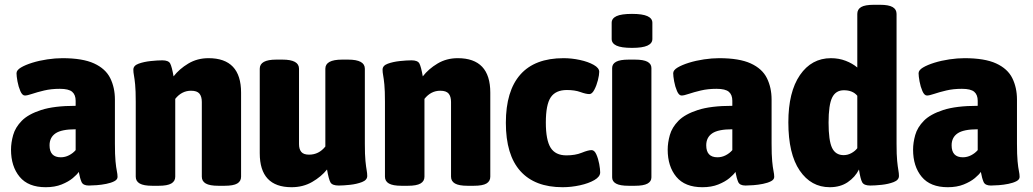

<svg xmlns="http://www.w3.org/2000/svg" viewBox="-20 -774 4313 802"><path d="M171 8Q98 8 62 -35.5Q26 -79 26 -149Q26 -178 35 -210Q44 -242 71 -269.5Q98 -297 152 -314.5Q206 -332 296 -332V-353Q296 -378 281.5 -390.5Q267 -403 230 -403Q194 -403 164.5 -396Q135 -389 114.5 -382Q94 -375 84 -375Q73 -375 65 -393.5Q57 -412 53 -434Q49 -456 49 -468Q49 -481 67.5 -492Q86 -503 115 -512Q144 -521 177.5 -526Q211 -531 241 -531Q325 -531 373 -509Q421 -487 440.5 -447.5Q460 -408 460 -358V-174Q460 -127 462.5 -100.5Q465 -74 468 -60Q471 -46 471 -35Q471 -24 457.5 -17Q444 -10 424 -6Q404 -2 384 -0.5Q364 1 351 1Q327 1 320.5 -14Q314 -29 309 -56Q302 -45 284 -30Q266 -15 237.5 -3.5Q209 8 171 8ZM234 -117Q252 -117 268.5 -125.5Q285 -134 296 -147V-234Q237 -234 212 -217Q187 -200 187 -167Q187 -117 234 -117Z M616 2Q580 2 563.5 -7.5Q547 -17 547 -36V-349Q547 -396 544.5 -421Q542 -446 539.5 -459Q537 -472 537 -483Q537 -500 559 -508Q581 -516 609.5 -519Q638 -522 658 -522Q684 -522 691 -508.5Q698 -495 705 -455Q729 -486 766.5 -508.5Q804 -531 851 -531Q987 -531 987 -387V-36Q987 -17 971 -7.5Q955 2 918 2H892Q856 2 839.5 -7.5Q823 -17 823 -36V-348Q823 -371 813 -383Q803 -395 778 -395Q739 -395 712 -361V-36Q712 -17 695.5 -7.5Q679 2 643 2Z M1198 8Q1065 8 1065 -134V-487Q1065 -525 1134 -525H1160Q1229 -525 1229 -487V-172Q1229 -151 1238.5 -139.5Q1248 -128 1271 -128Q1312 -128 1339 -162V-487Q1339 -525 1409 -525H1434Q1504 -525 1504 -487V-173Q1504 -127 1506.5 -102Q1509 -77 1511.5 -63.5Q1514 -50 1514 -39Q1514 -22 1492 -13.5Q1470 -5 1442 -2Q1414 1 1395 1Q1368 1 1360.5 -12Q1353 -25 1346 -66Q1322 -36 1284 -14Q1246 8 1198 8Z M1657 2Q1621 2 1604.5 -7.5Q1588 -17 1588 -36V-349Q1588 -396 1585.5 -421Q1583 -446 1580.5 -459Q1578 -472 1578 -483Q1578 -500 1600 -508Q1622 -516 1650.5 -519Q1679 -522 1699 -522Q1725 -522 1732 -508.5Q1739 -495 1746 -455Q1770 -486 1807.5 -508.5Q1845 -531 1892 -531Q2028 -531 2028 -387V-36Q2028 -17 2012 -7.5Q1996 2 1959 2H1933Q1897 2 1880.5 -7.5Q1864 -17 1864 -36V-348Q1864 -371 1854 -383Q1844 -395 1819 -395Q1780 -395 1753 -361V-36Q1753 -17 1736.5 -7.5Q1720 2 1684 2Z M2330 8Q2214 8 2153.5 -59.5Q2093 -127 2093 -261Q2093 -394 2153.5 -462.5Q2214 -531 2334 -531Q2368 -531 2402.5 -523.5Q2437 -516 2460 -503Q2483 -490 2483 -474Q2483 -461 2477.5 -439Q2472 -417 2462.5 -399Q2453 -381 2442 -381Q2428 -381 2404.5 -389.5Q2381 -398 2348 -398Q2301 -398 2280.5 -367.5Q2260 -337 2260 -262Q2260 -189 2280 -157Q2300 -125 2346 -125Q2383 -125 2410 -136Q2437 -147 2451 -147Q2463 -147 2471 -129Q2479 -111 2483 -89Q2487 -67 2487 -54Q2487 -36 2463 -22Q2439 -8 2402.5 0Q2366 8 2330 8Z M2606 2Q2570 2 2553.5 -7Q2537 -16 2537 -33V-490Q2537 -507 2553.5 -516Q2570 -525 2606 -525H2632Q2668 -525 2684.5 -516Q2701 -507 2701 -490V-33Q2701 -16 2684.5 -7Q2668 2 2632 2ZM2620 -574Q2575 -574 2555 -583.5Q2535 -593 2535 -611V-679Q2535 -697 2555 -706.5Q2575 -716 2620 -716Q2664 -716 2684.5 -706.5Q2705 -697 2705 -679V-611Q2705 -593 2684.5 -583.5Q2664 -574 2620 -574Z M2914 8Q2841 8 2805 -35.5Q2769 -79 2769 -149Q2769 -178 2778 -210Q2787 -242 2814 -269.5Q2841 -297 2895 -314.5Q2949 -332 3039 -332V-353Q3039 -378 3024.5 -390.5Q3010 -403 2973 -403Q2937 -403 2907.5 -396Q2878 -389 2857.5 -382Q2837 -375 2827 -375Q2816 -375 2808 -393.5Q2800 -412 2796 -434Q2792 -456 2792 -468Q2792 -481 2810.5 -492Q2829 -503 2858 -512Q2887 -521 2920.5 -526Q2954 -531 2984 -531Q3068 -531 3116 -509Q3164 -487 3183.5 -447.5Q3203 -408 3203 -358V-174Q3203 -127 3205.5 -100.5Q3208 -74 3211 -60Q3214 -46 3214 -35Q3214 -24 3200.5 -17Q3187 -10 3167 -6Q3147 -2 3127 -0.5Q3107 1 3094 1Q3070 1 3063.5 -14Q3057 -29 3052 -56Q3045 -45 3027 -30Q3009 -15 2980.5 -3.5Q2952 8 2914 8ZM2977 -117Q2995 -117 3011.5 -125.5Q3028 -134 3039 -147V-234Q2980 -234 2955 -217Q2930 -200 2930 -167Q2930 -117 2977 -117Z M3446 8Q3368 8 3320.5 -61.5Q3273 -131 3273 -263Q3273 -390 3321.5 -460.5Q3370 -531 3451 -531Q3484 -531 3512.5 -520Q3541 -509 3561 -492V-716Q3561 -735 3577 -744.5Q3593 -754 3630 -754H3656Q3692 -754 3708.5 -744.5Q3725 -735 3725 -716V-173Q3725 -127 3727.5 -102Q3730 -77 3732.5 -63.5Q3735 -50 3735 -39Q3735 -22 3713 -13.5Q3691 -5 3663 -2Q3635 1 3615 1Q3589 1 3581.5 -12.5Q3574 -26 3568 -66Q3552 -34 3521 -13Q3490 8 3446 8ZM3504 -126Q3521 -126 3536.5 -134.5Q3552 -143 3561 -155V-374Q3542 -397 3505 -397Q3471 -397 3456 -366.5Q3441 -336 3441 -262Q3441 -187 3455.5 -156.5Q3470 -126 3504 -126Z M3939 8Q3866 8 3830 -35.5Q3794 -79 3794 -149Q3794 -178 3803 -210Q3812 -242 3839 -269.5Q3866 -297 3920 -314.5Q3974 -332 4064 -332V-353Q4064 -378 4049.5 -390.5Q4035 -403 3998 -403Q3962 -403 3932.5 -396Q3903 -389 3882.5 -382Q3862 -375 3852 -375Q3841 -375 3833 -393.5Q3825 -412 3821 -434Q3817 -456 3817 -468Q3817 -481 3835.5 -492Q3854 -503 3883 -512Q3912 -521 3945.5 -526Q3979 -531 4009 -531Q4093 -531 4141 -509Q4189 -487 4208.5 -447.5Q4228 -408 4228 -358V-174Q4228 -127 4230.5 -100.5Q4233 -74 4236 -60Q4239 -46 4239 -35Q4239 -24 4225.5 -17Q4212 -10 4192 -6Q4172 -2 4152 -0.5Q4132 1 4119 1Q4095 1 4088.5 -14Q4082 -29 4077 -56Q4070 -45 4052 -30Q4034 -15 4005.5 -3.5Q3977 8 3939 8ZM4002 -117Q4020 -117 4036.5 -125.5Q4053 -134 4064 -147V-234Q4005 -234 3980 -217Q3955 -200 3955 -167Q3955 -117 4002 -117Z"/></svg>

Font: Asap Semi Condensed ExtraBold
Style: Regular
Weight: 800
Width: 4
Designer: Pablo Cosgaya
Foundry: Omnibus-Type
Version: Version 3.001; ttfautohint (v1.8.4.7-5d5b)